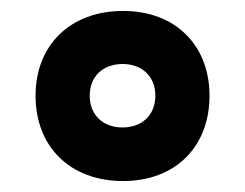

<svg xmlns="http://www.w3.org/2000/svg" viewBox="-20 -728 448 351"><path d="M205 -397C300 -397 363 -459 363 -553C363 -646 300 -708 205 -708C109 -708 45 -646 45 -553C45 -459 109 -397 205 -397ZM204 -495C168 -495 144 -518 144 -553C144 -588 168 -611 204 -611C240 -611 264 -588 264 -553C264 -518 240 -495 204 -495Z"/></svg>

Font: Fixel Display Bold
Style: Bold
Weight: 700
Designer: AlfaBravo + MacPaw
Foundry: Kyrylo Tkachov, Marchela Mozhyna, Serhii Makarenko, Maria Weinstein, Zakhar Kryvoshyya
Version: Version 1.211